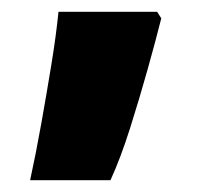

<svg xmlns="http://www.w3.org/2000/svg" viewBox="-20 -259 339 325"><path d="M31 46Q41 0 50 -50.5Q59 -101 67 -150Q75 -199 79 -239H246L253 -228Q244 -192 230 -142Q216 -92 200 -41.5Q184 9 167 46Z"/></svg>

Font: Noto Sans Oriya UI Blk
Style: Regular
Weight: 900
Designer: Amélie Bonet and Sol Matas
Foundry: Google LLC
Version: Version 2.000